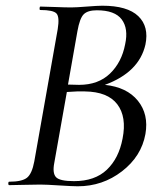

<svg xmlns="http://www.w3.org/2000/svg" viewBox="-20 -648 574 672"><path d="M347 -351Q424 -343 462.5 -295.5Q501 -248 489 -179Q475 -101 407 -48.5Q339 4 252 4Q234 4 187.5 1Q141 -2 121 -2Q99 -2 62 -1Q25 0 12 0Q9 0 9 -6Q9 -12 12 -12Q57 -12 74.5 -26Q92 -40 100 -83L182 -546Q189 -589 177.5 -601Q166 -613 121 -613Q118 -613 118.5 -619Q119 -625 121 -625Q135 -625 171.5 -623.5Q208 -622 229 -622Q246 -622 284 -625Q322 -628 338 -628Q426 -628 464 -591.5Q502 -555 489 -492Q467 -395 347 -351ZM251 -539 218 -352Q241 -351 257 -351Q324 -351 365 -390.5Q406 -430 418 -493Q430 -548 406 -580Q382 -612 319 -612Q287 -612 273 -598Q259 -584 251 -539ZM409 -163Q424 -239 390.5 -283Q357 -327 277 -328Q253 -329 214 -326L170 -78Q163 -42 176 -28Q189 -14 239 -14Q312 -14 354 -54Q396 -94 409 -163Z"/></svg>

Font: Cormorant Infant Book
Style: Italic
Weight: 500
Italic angle: -10°
Designer: Christian Thalmann (Catharsis Fonts)
Version: Version 1.000;PS 002.000;hotconv 1.0.88;makeotf.lib2.5.64775